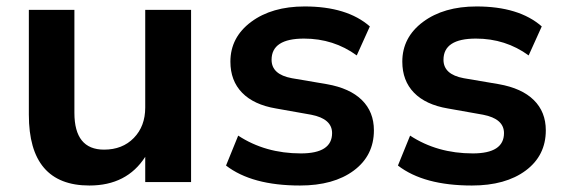

<svg xmlns="http://www.w3.org/2000/svg" viewBox="-20 -570 1764 601"><path d="M578.1 -539.1V0H434.6V-79.1Q377 10.7 259.8 10.7Q70.3 10.7 70.3 -210.9V-539.1H212.9V-216.8Q212.9 -101.6 305.7 -101.6Q363.3 -101.6 398.9 -138.2Q434.6 -174.8 434.6 -233.4V-539.1Z M918.9 10.7Q768.6 10.7 687.5 -51.8L725.6 -145.5Q810.5 -89.8 921.9 -89.8Q1019.5 -89.8 1019.5 -153.3Q1019.5 -198.2 954.1 -210.9L843.8 -230.5Q774.4 -242.2 737.8 -279.8Q701.2 -317.4 701.2 -377Q701.2 -453.1 766.1 -501.5Q831.1 -549.8 933.6 -549.8Q1066.4 -549.8 1137.7 -487.3L1096.7 -396.5Q1024.4 -449.2 931.6 -449.2Q830.1 -449.2 830.1 -382.8Q830.1 -336.9 893.6 -325.2L1002.9 -306.6Q1075.2 -293.9 1112.8 -256.8Q1150.4 -219.7 1150.4 -162.1Q1150.4 -83 1087.4 -36.1Q1024.4 10.7 918.9 10.7Z M1457 10.7Q1306.6 10.7 1225.6 -51.8L1263.7 -145.5Q1348.6 -89.8 1460 -89.8Q1557.6 -89.8 1557.6 -153.3Q1557.6 -198.2 1492.2 -210.9L1381.8 -230.5Q1312.5 -242.2 1275.9 -279.8Q1239.3 -317.4 1239.3 -377Q1239.3 -453.1 1304.2 -501.5Q1369.1 -549.8 1471.7 -549.8Q1604.5 -549.8 1675.8 -487.3L1634.8 -396.5Q1562.5 -449.2 1469.7 -449.2Q1368.2 -449.2 1368.2 -382.8Q1368.2 -336.9 1431.6 -325.2L1541 -306.6Q1613.3 -293.9 1650.9 -256.8Q1688.5 -219.7 1688.5 -162.1Q1688.5 -83 1625.5 -36.1Q1562.5 10.7 1457 10.7Z"/></svg>

Font: Min Sans Bold
Style: Regular
Weight: 700
Designer: Jinseong-Kim, NotoSansCJK, Nunito
Foundry: Jinseong-Kim
Version: Version 1.400;Glyphs 3.1.2 (3151)